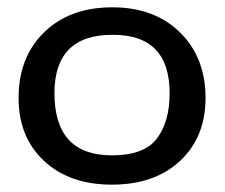

<svg xmlns="http://www.w3.org/2000/svg" viewBox="-20 -500 615 525"><path d="M30.8 -231.9Q30.8 -343.8 100.8 -411.9Q170.9 -480 287.1 -480Q402.3 -480 472.2 -411.4Q542 -342.8 542 -231.9Q542 -125 472.4 -60.1Q402.8 4.9 286.1 4.9Q169.9 4.9 100.3 -60.1Q30.8 -125 30.8 -231.9ZM128.9 -245.1Q128.9 -75.2 286.1 -75.2Q374 -75.2 408.9 -121.1Q443.8 -167 443.8 -245.1Q443.8 -405.3 288.1 -404.8Q128.9 -405.3 128.9 -245.1Z"/></svg>

Font: CMU Concrete
Style: Bold
Weight: 700
Version: Version 0.7.0